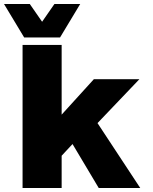

<svg xmlns="http://www.w3.org/2000/svg" viewBox="-56 -933 761 953"><path d="M56 0V-710H250V-364L410 -540H636L428 -322L640 0H434L304 -218L250 -160V0ZM-36 -913H92L153 -825L214 -913H342L242 -747H64Z"/></svg>

Font: Geist Black
Style: Regular
Weight: 400
Designer: Basement.studio, Andrés Briganti, Mateo Zaragoza
Foundry: Basement.studio, Vercel, Andrés Briganti, Guido Ferreyra, Mateo Zaragoza
Version: Version 1.401